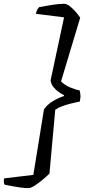

<svg xmlns="http://www.w3.org/2000/svg" viewBox="-65 -820 452 1007"><path d="M83.6 166.6Q65.6 166.6 43.3 163.6Q21 160.6 -0.9 156.5Q-22.8 152.4 -40.9 148.6Q-43.7 144.4 -44.6 134.5Q-45.5 124.7 -43.7 115.6L109.9 97.2L165.5 -246Q181.9 -270.7 210 -288Q238.1 -305.3 270.8 -316.5V-320.5Q259.8 -326 243.9 -336.8Q228 -347.6 215.4 -363.3Q202.8 -379 200.4 -398.6L271 -729L123.1 -747.6Q126.6 -763.2 131.6 -771.2Q136.6 -779.1 140.4 -782.6Q170 -788.4 207.6 -794.3Q245.3 -800.2 271.7 -800.2Q284.5 -800.2 299.9 -788.4Q315.4 -776.5 330.5 -759.7Q345.5 -742.8 355.6 -727L255.3 -393.5Q272.3 -374.4 302.7 -361.6Q333.1 -348.9 352.3 -346.1Q355.1 -338.1 356.7 -323.5Q358.3 -308.9 353.5 -287.1Q334.9 -283.9 309.6 -277.6Q284.3 -271.4 261.5 -263Q238.8 -254.6 224.8 -244.6L194.4 90.5Q177.3 107 156 124.7Q134.6 142.3 115.4 154.5Q96.2 166.6 83.6 166.6Z"/></svg>

Font: Texturina Medium
Style: Italic
Weight: 500
Italic angle: -11°
Designer: Guillermo Torres Carreño
Foundry: Omnibus-Type
Version: Version 1.002